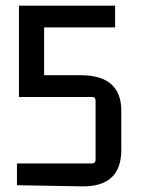

<svg xmlns="http://www.w3.org/2000/svg" viewBox="-20 -655 500 679"><path d="M136 -389H265Q409 -389 409 -263V-125Q409 7 268 4L40 0V-77H305Q318 -77 318 -90V-299Q318 -312 305 -312H47V-635H387V-558H136Z"/></svg>

Font: Gemunu Libre Medium
Style: Regular
Weight: 500
Designer: Puspanada Ekanayake, Sola Matas, Pathum Egodawatta, Kosala Senevirathne
Foundry: mooniak
Version: Version 1.100